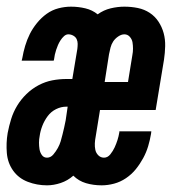

<svg xmlns="http://www.w3.org/2000/svg" viewBox="-21 -548 541 576"><path d="M120 8Q90 8 62.5 -2.5Q35 -13 18.5 -36Q2 -59 -0.5 -89Q-3 -119 2 -149Q6 -170 12.5 -191Q19 -212 30.5 -231Q42 -250 58.5 -266Q75 -282 95 -292.5Q115 -303 136 -307Q157 -311 178 -311H196L211 -401Q212 -409 212 -416.5Q212 -424 209 -430.5Q206 -437 199 -441Q192 -445 184 -445Q177 -445 171 -439.5Q165 -434 160.5 -427Q156 -420 153 -413Q150 -406 147.5 -398.5Q145 -391 143.5 -384Q142 -377 141 -369L140 -366H44L46 -374Q49 -392 54.5 -410.5Q60 -429 68.5 -446Q77 -463 90 -479Q103 -495 119 -506.5Q135 -518 154 -523Q173 -528 192 -528Q214 -528 235 -523Q256 -518 272 -505Q290 -518 311 -523Q332 -528 352 -528Q373 -528 392.5 -524Q412 -520 428 -509.5Q444 -499 454.5 -483Q465 -467 470 -448.5Q475 -430 474.5 -409.5Q474 -389 471 -369L446 -218H279L266 -138Q264 -128 263.5 -118Q263 -108 265 -98.5Q267 -89 274 -82Q281 -75 291 -75Q302 -75 310 -85Q318 -95 323 -106Q328 -117 331.5 -128Q335 -139 337 -151V-154H433L432 -146Q429 -128 423.5 -109.5Q418 -91 408.5 -73.5Q399 -56 386.5 -40.5Q374 -25 357 -13.5Q340 -2 321 3Q302 8 284 8Q259 8 237 1.5Q215 -5 199 -21Q182 -6 161 1Q140 8 120 8ZM363 -302 376 -382Q378 -392 378 -402Q378 -412 376.5 -421Q375 -430 368.5 -437.5Q362 -445 352 -445Q343 -445 333.5 -438.5Q324 -432 318.5 -423.5Q313 -415 310.5 -405Q308 -395 306 -385L293 -302ZM120 -75Q131 -75 139 -84.5Q147 -94 152.5 -104Q158 -114 161 -124Q164 -134 166.5 -144.5Q169 -155 171.5 -165.5Q174 -176 176 -187L182 -228H178Q162 -228 147 -220.5Q132 -213 122 -199.5Q112 -186 106 -170.5Q100 -155 98 -140Q96 -130 96 -120Q96 -110 97.5 -100.5Q99 -91 104.5 -83Q110 -75 120 -75Z"/></svg>

Font: Iosevka Oblique
Style: Bold
Weight: 700
Italic angle: -9°
Monospace: yes
Designer: Belleve Invis
Foundry: Belleve Invis
Version: Version 32.5.0; ttfautohint (v1.8.4)